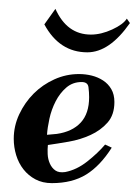

<svg xmlns="http://www.w3.org/2000/svg" viewBox="-20 -405 313 433"><path d="M238 -175Q238 -146 222.5 -128.5Q207 -111 184 -100.5Q161 -90 135 -85.5Q109 -81 88 -78Q87 -69 87.5 -57.5Q88 -46 92.5 -36Q97 -26 105 -20.5Q113 -15 127 -17Q153 -22 177 -41Q201 -60 217 -79L232 -72Q206 -31 174.5 -11.5Q143 8 97 8Q76 8 60 -0.5Q44 -9 33 -23Q22 -37 16.5 -55Q11 -73 11 -92Q11 -121 23.5 -147.5Q36 -174 56 -194Q76 -214 102.5 -226Q129 -238 158 -238Q173 -238 187 -234.5Q201 -231 212.5 -223.5Q224 -216 231 -204Q238 -192 238 -175ZM108 -103Q143 -108 162 -128.5Q181 -149 181 -186Q181 -197 179.5 -208.5Q178 -220 164 -220Q144 -220 129.5 -207.5Q115 -195 105.5 -176.5Q96 -158 91.5 -137.5Q87 -117 86 -101ZM273 -353Q227 -287 177 -287Q114 -287 80 -350L105 -385Q131 -327 185 -327Q208 -327 233 -338.5Q258 -350 266 -363Z"/></svg>

Font: Lucien Schoenschriftv CAT
Style: Regular
Weight: 400
Designer: Lucian Bernhard 1928
Foundry: CAT-Fonts Peter Wiegel
Version: Version 1.000